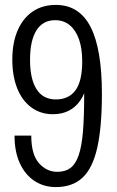

<svg xmlns="http://www.w3.org/2000/svg" viewBox="-20 -750 474 780"><path d="M207 10Q158 10 120 -15Q82 -40 60.5 -87Q39 -134 39 -199H107Q107 -123 138 -87.5Q169 -52 213 -52Q245 -52 266 -67.5Q287 -83 299.5 -119Q312 -155 317 -215.5Q322 -276 322 -366V-399L333 -410Q326 -371 307 -343Q288 -315 260 -300.5Q232 -286 195 -286Q145 -286 107.5 -313.5Q70 -341 50 -391Q30 -441 30 -508Q30 -576 51.5 -626Q73 -676 112.5 -703Q152 -730 207 -730Q302 -730 348 -640.5Q394 -551 394 -369Q394 -233 375 -149.5Q356 -66 315 -28Q274 10 207 10ZM207 -346Q259 -346 286.5 -383Q314 -420 314 -501Q314 -553 301 -590Q288 -627 263.5 -647.5Q239 -668 204 -668Q154 -668 128 -626.5Q102 -585 102 -507Q102 -429 128.5 -387.5Q155 -346 207 -346Z"/></svg>

Font: Instrument Sans Condensed
Style: Regular
Weight: 400
Width: 3
Designer: Rodrigo Fuenzalida
Foundry: fragTYPE
Version: Version 1.000;gftools[0.9.28]